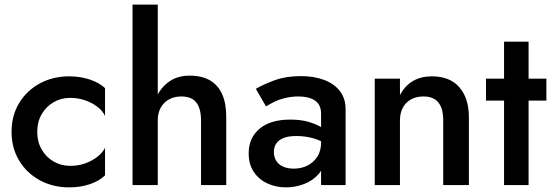

<svg xmlns="http://www.w3.org/2000/svg" viewBox="-20 -800 2387 830"><path d="M141 -230Q141 -273 160 -306Q179 -339 211.5 -358Q244 -377 284 -377Q316 -377 346 -367Q376 -357 399.5 -339.5Q423 -322 434 -299V-419Q410 -442 369 -456Q328 -470 279 -470Q209 -470 152.5 -439.5Q96 -409 63 -355Q30 -301 30 -230Q30 -160 63 -105.5Q96 -51 152.5 -20.5Q209 10 279 10Q328 10 369 -4Q410 -18 434 -42V-161Q423 -139 400 -121.5Q377 -104 347.5 -93.5Q318 -83 284 -83Q244 -83 211.5 -102Q179 -121 160 -154Q141 -187 141 -230Z M662 -780H553V0H662ZM849 -280V0H958V-295Q958 -354 940 -393.5Q922 -433 887 -453Q852 -473 800 -473Q748 -473 711.5 -447.5Q675 -422 655.5 -378.5Q636 -335 636 -280H662Q662 -311 674.5 -334Q687 -357 710 -370Q733 -383 764 -383Q808 -383 828.5 -357Q849 -331 849 -280Z M1164 -143Q1164 -165 1174.5 -180Q1185 -195 1206 -203.5Q1227 -212 1261 -212Q1300 -212 1335 -202Q1370 -192 1401 -170V-225Q1392 -236 1370 -249.5Q1348 -263 1314.5 -273Q1281 -283 1235 -283Q1149 -283 1102 -243.5Q1055 -204 1055 -137Q1055 -90 1077 -57Q1099 -24 1136 -7Q1173 10 1216 10Q1256 10 1294.5 -4.5Q1333 -19 1358.5 -49Q1384 -79 1384 -123L1368 -183Q1368 -148 1352 -123Q1336 -98 1309.5 -84.5Q1283 -71 1250 -71Q1225 -71 1205.5 -79Q1186 -87 1175 -103.5Q1164 -120 1164 -143ZM1130 -340Q1141 -347 1161 -357.5Q1181 -368 1209.5 -375.5Q1238 -383 1270 -383Q1291 -383 1309 -379Q1327 -375 1340.5 -366Q1354 -357 1361 -343Q1368 -329 1368 -307V0H1474V-328Q1474 -374 1449.5 -406Q1425 -438 1381 -454.5Q1337 -471 1281 -471Q1216 -471 1167 -453Q1118 -435 1086 -416Z M1896 -280V0H2007V-293Q2007 -375 1966 -422.5Q1925 -470 1847 -470Q1800 -470 1765.5 -450Q1731 -430 1709 -389V-460H1600V0H1709V-280Q1709 -311 1721.5 -334.5Q1734 -358 1757 -370.5Q1780 -383 1811 -383Q1854 -383 1875 -357Q1896 -331 1896 -280Z M2081 -460V-365H2342V-460ZM2159 -620V0H2265V-620Z"/></svg>

Font: Jost Medium
Style: Regular
Weight: 500
Version: Version 3.710